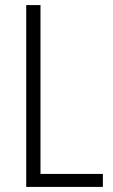

<svg xmlns="http://www.w3.org/2000/svg" viewBox="-20 -800 444 754"><path d="M83 -66H384V-117H139V-780H83Z"/></svg>

Font: Noto Sans Malayalam UI Condensed Light
Style: Regular
Weight: 300
Width: 3
Designer: Jelle Bosma - Monotype Design Team
Foundry: Monotype Imaging Inc.
Version: Version 2.104